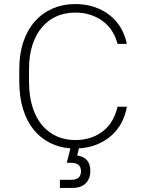

<svg xmlns="http://www.w3.org/2000/svg" viewBox="-20 -726 710 946"><path d="M275 160H330Q379 160 379 118Q379 76 330 76H309L327 5Q272 1 225.5 -22.5Q179 -46 145.5 -87.5Q112 -129 93.5 -188.5Q75 -248 75 -325V-385Q75 -461 95.5 -521Q116 -581 153 -622Q190 -663 240.5 -684.5Q291 -706 350 -706Q404 -706 448 -690.5Q492 -675 524.5 -648Q557 -621 577 -585.5Q597 -550 605 -510H559Q551 -541 534.5 -569Q518 -597 491.5 -618Q465 -639 430 -651.5Q395 -664 350 -664Q301 -664 259.5 -646Q218 -628 187.5 -592.5Q157 -557 140 -505Q123 -453 123 -385V-325Q123 -253 140 -199Q157 -145 187.5 -109Q218 -73 259.5 -54.5Q301 -36 350 -36Q395 -36 430 -48.5Q465 -61 491.5 -83Q518 -105 534.5 -135Q551 -165 559 -200H605Q598 -158 579 -122Q560 -86 530 -59Q500 -32 459.5 -15Q419 2 369 5L360 40Q425 49 425 116Q425 154 402.5 177Q380 200 335 200H275Z"/></svg>

Font: PT Root UI Light
Style: Regular
Weight: 300
Designer: Vitaly Kuzmin
Foundry: ParaType Ltd.
Version: Version 2.000G